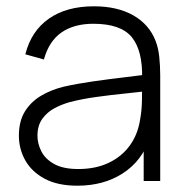

<svg xmlns="http://www.w3.org/2000/svg" viewBox="-20 -575 589 610"><path d="M226 15Q163.5 15 122.2 -7Q81 -29 60.5 -65.2Q40 -101.5 40 -144Q40 -190 59.2 -221Q78.5 -252 110.8 -271Q143 -290 182 -299.5Q226.5 -309.5 278 -316.8Q329.5 -324 376.2 -329.5Q423 -335 452.5 -339L431.5 -326.5Q433.5 -414 398.8 -456.8Q364 -499.5 276.5 -499.5Q215 -499.5 175.2 -471.8Q135.5 -444 119.5 -386L60.5 -402.5Q79 -476 135 -515.5Q191 -555 278.5 -555Q353 -555 403.8 -526Q454.5 -497 474.5 -444.5Q483 -423 486 -394.2Q489 -365.5 489 -336.5V0H436.5V-142L456 -137Q431.5 -64 370.5 -24.5Q309.5 15 226 15ZM229 -38Q284 -38 325.5 -57.8Q367 -77.5 392.8 -113.2Q418.5 -149 425.5 -197.5Q430.5 -224.5 431 -256Q431.5 -287.5 431.5 -302.5L456.5 -286.5Q424 -282.5 378.8 -278Q333.5 -273.5 286.5 -267Q239.5 -260.5 201.5 -250.5Q178 -244 154.2 -231.8Q130.5 -219.5 114.8 -198Q99 -176.5 99 -143.5Q99 -119 111.2 -94.5Q123.5 -70 152 -54Q180.5 -38 229 -38Z"/></svg>

Font: Manrope ExtraLight Light
Style: Regular
Weight: 300
Version: Version 4.504